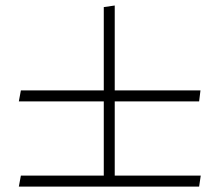

<svg xmlns="http://www.w3.org/2000/svg" viewBox="-20 -606 803 701"><path d="M398.9 -275.9H711.9L707 -235.8H398.9V35.2H712.9L707 75.2H48.8L56.2 35.2H358.9V-235.8H48.8L56.2 -275.9H358.9V-580.1L398.9 -585.9Z"/></svg>

Font: Aref Ruqaa
Style: Regular
Weight: 400
Designer: Abdullah Aref
Version: Version 1.002